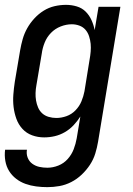

<svg xmlns="http://www.w3.org/2000/svg" viewBox="-27 -558 547 791"><path d="M168 213Q145 213 122 210Q99 207 78 199.5Q57 192 39.5 178.5Q22 165 10.5 146.5Q-1 128 -5 105Q-9 82 -6 59H84Q81 76 87 91.5Q93 107 106 116.5Q119 126 135 129.5Q151 133 168 133Q191 133 213.5 124Q236 115 252 97Q268 79 276.5 57Q285 35 289 12L304 -78Q292 -59 276 -42Q260 -25 240 -13.5Q220 -2 198.5 3Q177 8 155 8Q129 8 105.5 -0.5Q82 -9 65.5 -27Q49 -45 40.5 -68.5Q32 -92 29 -117Q26 -142 28 -168.5Q30 -195 34 -221L56 -351Q60 -374 66.5 -397Q73 -420 85 -441.5Q97 -463 114.5 -482Q132 -501 153 -514Q174 -527 197.5 -532.5Q221 -538 245 -538Q268 -538 289.5 -531.5Q311 -525 326 -510Q341 -495 350 -475Q359 -455 363 -434L379 -530H469L377 26Q373 50 365.5 74.5Q358 99 343.5 121Q329 143 309.5 161.5Q290 180 266.5 192Q243 204 218 208.5Q193 213 168 213ZM205 -72Q226 -72 247 -79.5Q268 -87 284 -103.5Q300 -120 308.5 -140.5Q317 -161 321 -182L342 -312Q345 -328 346.5 -345Q348 -362 346.5 -377.5Q345 -393 340 -408.5Q335 -424 325 -435.5Q315 -447 300 -452.5Q285 -458 269 -458Q246 -458 223 -449Q200 -440 183 -422.5Q166 -405 157 -382.5Q148 -360 145 -337L123 -207Q120 -191 119.5 -175Q119 -159 121.5 -144Q124 -129 130 -115Q136 -101 147 -91Q158 -81 173.5 -76.5Q189 -72 205 -72Z"/></svg>

Font: Iosevka Curly Medium Oblique
Style: Regular
Weight: 500
Italic angle: -9°
Monospace: yes
Designer: Belleve Invis
Foundry: Belleve Invis
Version: Version 11.1.0; ttfautohint (v1.8.3)